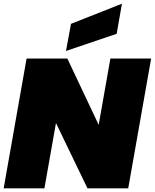

<svg xmlns="http://www.w3.org/2000/svg" viewBox="-20 -1027 844 1047"><path d="M582 -708H804.2L679.2 0H457L285.2 -356L222.2 0H0L125 -708H347.2L518.1 -346.2ZM367.2 -897 645 -1006.8 616.2 -842.8 339.8 -749Z"/></svg>

Font: SVN-Poppins Black
Style: Italic
Weight: 900
Italic angle: -10°
Designer: Ninad Kale (Devanagari), Jonny Pinhorn (Latin)
Foundry: Indian Type Foundry
Version: Version 3.002 2017